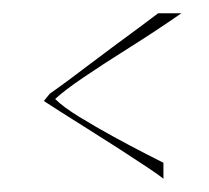

<svg xmlns="http://www.w3.org/2000/svg" viewBox="-20 -337 315 289"><path d="M226 -68Q220 -73 202 -85Q184 -97 160 -112.5Q136 -128 112 -143Q88 -158 70 -169.5Q52 -181 46 -185L55 -196Q55 -196 69 -206Q83 -216 104 -232Q125 -248 148 -265Q171 -282 190 -296Q209 -310 218 -317H253Q214 -290 175 -265.5Q136 -241 106.5 -221Q77 -201 63 -188Q75 -176 99.5 -161Q124 -146 150.5 -131.5Q177 -117 198.5 -106Q220 -95 226 -92Z"/></svg>

Font: Explora
Style: Regular
Weight: 400
Designer: Robert E. Leuschke
Foundry: Robert E. Leuschke
Version: Version 1.010